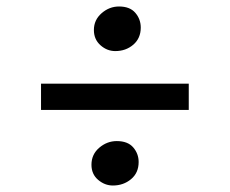

<svg xmlns="http://www.w3.org/2000/svg" viewBox="-20 -618 709 592"><path d="M335.5 -460.5Q310 -460.5 289.8 -478.5Q269.5 -496.5 269.5 -525.5Q269.5 -556.5 293.2 -577.2Q317 -598 347 -598Q380.5 -598 397.2 -578.5Q414 -559 414 -533Q414 -500 391 -480.2Q368 -460.5 335.5 -460.5ZM562 -360V-279H106.5V-360ZM262 -110Q262 -142 286 -162.5Q310 -183 340 -183Q374 -183 390.8 -163.5Q407.5 -144 407.5 -118.5Q407.5 -85 384 -65.5Q360.5 -46 328 -46Q303 -46 282.5 -63.5Q262 -81 262 -110Z"/></svg>

Font: Merriweather 20pt SemiBold
Style: Regular
Weight: 600
Version: Version 2.100